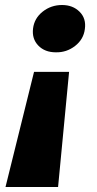

<svg xmlns="http://www.w3.org/2000/svg" viewBox="-20 -522 386 767"><path d="M212 225 256 -235H116L2 225ZM319 -406Q325 -448 298 -475Q271 -502 228 -502Q184 -502 150.5 -475.5Q117 -449 112 -408Q107 -367 133 -340Q159 -313 203 -313Q246 -312 280 -338.5Q314 -365 319 -406Z"/></svg>

Font: Jost ExtraBold
Style: Italic
Weight: 800
Italic angle: -5°
Version: Version 3.710